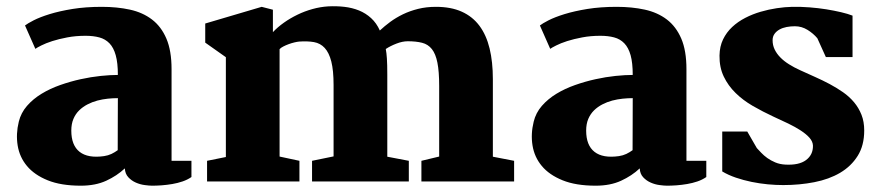

<svg xmlns="http://www.w3.org/2000/svg" viewBox="-20 -584 2831 618"><path d="M40.5 -192.4Q47.4 -220.7 66.9 -243.2Q86.4 -265.6 113.8 -282.2Q141.1 -298.8 173.8 -310.3Q206.5 -321.8 239.7 -329.1Q272.9 -336.4 304 -339.6Q335 -342.8 359.4 -342.8Q359.4 -381.8 352.5 -406.2Q345.7 -430.7 332.3 -444.6Q318.8 -458.5 299.6 -463.6Q280.3 -468.8 255.4 -468.8Q223.6 -468.8 196.5 -463.6Q169.4 -458.5 148.2 -451.7Q127 -444.8 113 -437.7Q99.1 -430.7 93.8 -426.8L60.5 -502Q68.4 -508.3 88.4 -518.6Q108.4 -528.8 139.9 -538.6Q171.4 -548.3 213.6 -555.2Q255.9 -562 307.6 -562Q356.9 -562 398.2 -553Q439.5 -543.9 469.2 -521.2Q499 -498.5 515.6 -459.7Q532.2 -420.9 532.2 -361.3V-66.4H596.2V-14.2Q583.5 -5.4 567.6 0Q551.8 5.4 534.7 8.3Q517.6 11.2 500.7 12.5Q483.9 13.7 469.7 13.7Q460.4 13.7 445.8 11.7Q431.2 9.8 417.2 3.7Q403.3 -2.4 393.1 -13.4Q382.8 -24.4 381.8 -42Q356.4 -18.1 321.8 -2.2Q287.1 13.7 240.2 13.7Q176.3 13.7 133.5 -3.7Q90.8 -21 66.9 -49.6Q43 -78.1 36.9 -115.5Q30.8 -152.8 40.5 -192.4ZM209.5 -163.6Q209.5 -116.2 236.3 -95.2Q263.2 -74.2 314.9 -81.5Q328.1 -83.5 338.9 -88.6Q349.6 -93.8 358.9 -100.6Q358.9 -142.6 359.1 -184.3Q359.4 -226.1 359.4 -268.1Q344.2 -268.1 327.1 -266.4Q310.1 -264.6 293.5 -260.3Q276.9 -255.9 261.7 -248Q246.6 -240.2 234.9 -228.8Q223.1 -217.3 216.3 -201.2Q209.5 -185.1 209.5 -163.6Z M646.5 -66.4 707 -78.6V-399.9L640.6 -446.8V-508.3L822.3 -562L858.4 -552.7V-480.5Q873.5 -496.6 893.8 -511Q914.1 -525.4 937.3 -536.6Q960.4 -547.9 985.8 -554.9Q1011.2 -562 1036.6 -563.5Q1063 -564.9 1088.4 -562Q1113.8 -559.1 1135.5 -550.3Q1157.2 -541.5 1174.6 -525.6Q1191.9 -509.8 1202.6 -485.8Q1217.8 -500 1236.3 -513.7Q1254.9 -527.3 1277.1 -538.1Q1299.3 -548.8 1325.7 -555.4Q1352.1 -562 1383.3 -562Q1431.6 -562 1466.3 -546.4Q1501 -530.8 1523.2 -501Q1545.4 -471.2 1555.9 -428Q1566.4 -384.8 1566.4 -329.1V-79.6L1634.8 -66.4V0H1336.4V-66.4L1393.6 -80.1V-307.1Q1393.6 -354 1387.9 -382.3Q1382.3 -410.6 1370.1 -426Q1357.9 -441.4 1338.6 -446.3Q1319.3 -451.2 1292.5 -451.2Q1275.4 -451.2 1255.9 -443.6Q1236.3 -436 1221.7 -426.3Q1224.1 -414.1 1225.3 -395.8Q1226.6 -377.4 1226.6 -343.8V-79.6L1295.9 -66.4V0H984.4V-66.4L1053.7 -80.6V-310.5Q1053.7 -357.4 1046.4 -386Q1039.1 -414.6 1025.1 -429.7Q1011.2 -444.8 990.5 -448.5Q969.7 -452.1 942.9 -450.2Q937 -449.7 927.7 -447.5Q918.5 -445.3 909.2 -441.9Q899.9 -438.5 891.8 -434.3Q883.8 -430.2 879.9 -425.8V-80.1L943.8 -66.4V0H646.5Z M1697.8 -192.4Q1704.6 -220.7 1724.1 -243.2Q1743.7 -265.6 1771 -282.2Q1798.3 -298.8 1831.1 -310.3Q1863.8 -321.8 1897 -329.1Q1930.2 -336.4 1961.2 -339.6Q1992.2 -342.8 2016.6 -342.8Q2016.6 -381.8 2009.8 -406.2Q2002.9 -430.7 1989.5 -444.6Q1976.1 -458.5 1956.8 -463.6Q1937.5 -468.8 1912.6 -468.8Q1880.9 -468.8 1853.8 -463.6Q1826.7 -458.5 1805.4 -451.7Q1784.2 -444.8 1770.3 -437.7Q1756.3 -430.7 1751 -426.8L1717.8 -502Q1725.6 -508.3 1745.6 -518.6Q1765.6 -528.8 1797.1 -538.6Q1828.6 -548.3 1870.8 -555.2Q1913.1 -562 1964.8 -562Q2014.2 -562 2055.4 -553Q2096.7 -543.9 2126.5 -521.2Q2156.2 -498.5 2172.9 -459.7Q2189.5 -420.9 2189.5 -361.3V-66.4H2253.4V-14.2Q2240.7 -5.4 2224.9 0Q2209 5.4 2191.9 8.3Q2174.8 11.2 2158 12.5Q2141.1 13.7 2127 13.7Q2117.7 13.7 2103 11.7Q2088.4 9.8 2074.5 3.7Q2060.5 -2.4 2050.3 -13.4Q2040 -24.4 2039.1 -42Q2013.7 -18.1 1979 -2.2Q1944.3 13.7 1897.5 13.7Q1833.5 13.7 1790.8 -3.7Q1748 -21 1724.1 -49.6Q1700.2 -78.1 1694.1 -115.5Q1688 -152.8 1697.8 -192.4ZM1866.7 -163.6Q1866.7 -116.2 1893.6 -95.2Q1920.4 -74.2 1972.2 -81.5Q1985.4 -83.5 1996.1 -88.6Q2006.8 -93.8 2016.1 -100.6Q2016.1 -142.6 2016.4 -184.3Q2016.6 -226.1 2016.6 -268.1Q2001.5 -268.1 1984.4 -266.4Q1967.3 -264.6 1950.7 -260.3Q1934.1 -255.9 1918.9 -248Q1903.8 -240.2 1892.1 -228.8Q1880.4 -217.3 1873.5 -201.2Q1866.7 -185.1 1866.7 -163.6Z M2304.7 -160.6H2385.3L2416 -107.4Q2421.9 -101.1 2430.2 -92.3Q2438.5 -83.5 2449.7 -75.4Q2460.9 -67.4 2475.3 -61.3Q2489.7 -55.2 2507.8 -54.2Q2551.8 -51.8 2574.5 -68.8Q2597.2 -85.9 2596.7 -115.2Q2596.2 -128.4 2585.7 -140.4Q2575.2 -152.3 2557.6 -163.8Q2540 -175.3 2517.3 -186.3Q2494.6 -197.3 2469.7 -208.5Q2435.1 -224.6 2403.3 -242.9Q2371.6 -261.2 2347.7 -284.7Q2323.7 -308.1 2309.6 -337.6Q2295.4 -367.2 2295.9 -405.3Q2296.4 -434.6 2307.4 -457.3Q2318.4 -480 2336.7 -497.1Q2355 -514.2 2378.7 -526.4Q2402.3 -538.6 2428.2 -546.1Q2454.1 -553.7 2480.2 -557.6Q2506.3 -561.5 2529.8 -562Q2557.6 -562.5 2585.9 -560.3Q2614.3 -558.1 2639.9 -554Q2665.5 -549.8 2687.3 -544.7Q2709 -539.6 2724.1 -533.7V-400.4H2638.2L2610.8 -460.9Q2598.1 -476.1 2579.3 -487.8Q2560.5 -499.5 2538.6 -499.5Q2524.9 -499.5 2512 -497.1Q2499 -494.6 2489 -489Q2479 -483.4 2472.9 -474.9Q2466.8 -466.3 2466.8 -454.6Q2466.8 -438.5 2473.4 -424.8Q2480 -411.1 2491.7 -399.2Q2503.4 -387.2 2519.8 -377Q2536.1 -366.7 2555.7 -357.9Q2579.1 -347.2 2603.3 -336.4Q2627.4 -325.7 2650.4 -313.5Q2673.3 -301.3 2693.6 -287.1Q2713.9 -272.9 2729 -254.9Q2744.1 -236.8 2752.9 -214.6Q2761.7 -192.4 2761.7 -164.1Q2761.7 -115.7 2740.7 -82.3Q2719.7 -48.8 2684.1 -27.8Q2648.4 -6.8 2601.1 2.4Q2553.7 11.7 2501 11.7Q2477.5 11.7 2451.4 9.3Q2425.3 6.8 2399.2 1.5Q2373 -3.9 2348.6 -12.2Q2324.2 -20.5 2304.7 -32.2Z"/></svg>

Font: Merriweather
Style: Heavy
Weight: 900
Version: Version 1.003